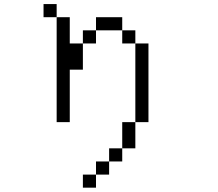

<svg xmlns="http://www.w3.org/2000/svg" viewBox="-20 -832 1040 915"><path d="M437.5 0H375V62.5H437.5ZM437.5 0H500V-62.5H437.5ZM500 -62.5H562.5V-125H500ZM562.5 -125H625Q625 -125 625 -250H562.5Q562.5 -250 562.5 -125ZM625 -250H687.5Q687.5 -250 687.5 -625H625Q625 -625 625 -250ZM250 -750Q250 -750 250 -250H312.5Q312.5 -250 312.5 -500H375Q375 -500 375 -625H312.5Q312.5 -625 312.5 -750ZM375 -625H437.5V-687.5H375ZM625 -625V-687.5H562.5V-625ZM437.5 -687.5H562.5V-750H437.5ZM250 -750V-812.5H187.5V-750Z"/></svg>

Font: Unifont
Style: Regular
Weight: 500
Version: Version 13.0.05